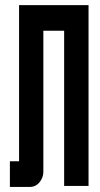

<svg xmlns="http://www.w3.org/2000/svg" viewBox="-20 -735 394 757"><path d="M19 2V-99.1H55.2V-714.8H329.1V-2H232.9V-613.8H150.9V-57.1Q150.9 -35.2 136 -16.6Q121.1 2 97.2 2Z"/></svg>

Font: Fundamental  Brigade Condensed
Style: Regular
Weight: 400
Width: 3
Designer: Peter Wiegel, original typeface by Carl Albert Fahrenwaldt 1901
Foundry: Peter Wiegel
Version: Version 0.000 2012 initial release